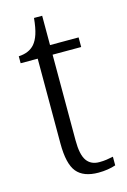

<svg xmlns="http://www.w3.org/2000/svg" viewBox="-106 -710 512 772"><g transform="rotate(-15 150.0 -324.0)"><path d="M206 10Q144 10 116 -24Q88 -58 88 -143V-496H17V-525Q60 -527 83 -553Q96 -568 104 -592.5Q112 -617 116 -658H150V-536H269V-496H150V-139Q150 -80 167.5 -55Q185 -30 220 -30Q237 -30 250 -32Q263 -34 278 -37V-1Q264 4 245 7Q226 10 206 10Z"/></g></svg>

Font: Noto Serif Hebrew SemiCondensed Light
Style: Regular
Weight: 300
Width: 4
Designer: Monotype Design Team
Foundry: Monotype Imaging Inc.
Version: Version 2.004; ttfautohint (v1.8.4.7-5d5b)